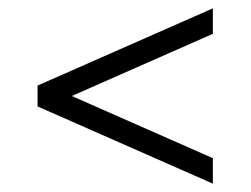

<svg xmlns="http://www.w3.org/2000/svg" viewBox="-20 -502 601 460"><path d="M490 -62 70 -247V-297L490 -482V-421L152 -272L490 -123Z"/></svg>

Font: Spectral
Style: Bold
Weight: 700
Designer: Jean-Baptiste Levee
Foundry: Production Type
Version: Version 2.001